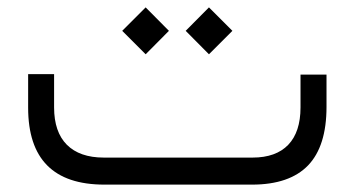

<svg xmlns="http://www.w3.org/2000/svg" viewBox="-20 -500 960 520"><path d="M261.2 -73.2C217.3 -73.2 184.1 -85 161.1 -107.9C138.2 -130.9 126.5 -164.6 126.5 -209V-299.3H56.2V-208.5C56.2 -69.3 125 0 262.7 0H662.6C730.5 0 781.2 -17.6 814.5 -52.2C847.7 -86.9 864.3 -139.6 864.3 -210.4V-297.9H793.9V-209C793.9 -164.6 782.7 -130.9 760.7 -107.9C738.8 -85 706.5 -73.2 664.1 -73.2ZM482.9 -416.5 545.9 -353 609.4 -416.5 545.9 -480ZM311 -416.5 374.5 -353 437.5 -416.5 374.5 -480Z"/></svg>

Font: Shabnam FD Light
Style: Regular
Weight: 300
Foundry: DejaVu fonts team - Redesigned by Saber Rastikerdar - Based on Vazir font
Version: Version 5.00;October 20, 2019;FontCreator 12.0.0.2547 64-bit